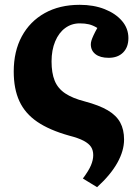

<svg xmlns="http://www.w3.org/2000/svg" viewBox="-20 -547 575 797"><path d="M383 230 324 194Q348 162 357.5 139.5Q367 117 367 97Q367 77 358 63Q349 49 327.5 37.5Q306 26 267 16Q185 -7 134.5 -41.5Q84 -76 60.5 -127Q37 -178 37 -250Q37 -334 70.5 -396Q104 -458 165.5 -492.5Q227 -527 311 -527Q369 -527 414.5 -509Q460 -491 486.5 -460Q513 -429 513 -389Q513 -351 491 -329Q469 -307 431 -307Q396 -307 376.5 -322Q357 -337 357 -363Q357 -370 359.5 -378.5Q362 -387 368 -400Q374 -413 384 -431Q366 -442 349.5 -446Q333 -450 311 -450Q277 -450 250.5 -430.5Q224 -411 209 -375Q194 -339 194 -292Q194 -244 207 -212Q220 -180 250.5 -159.5Q281 -139 332 -126Q392 -110 427.5 -89Q463 -68 479 -38.5Q495 -9 495 32Q495 79 467 129Q439 179 383 230Z"/></svg>

Font: Literata 18pt
Style: Bold
Weight: 700
Designer: Latin by Veronika Burian and Jose Scaglione. Greek by Irene Vlachou. Cyrillic by Vera Evstafieva.
Foundry: TypeTogether
Version: Version 3.103;gftools[0.9.29]